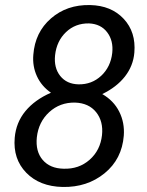

<svg xmlns="http://www.w3.org/2000/svg" viewBox="-20 -741 590 771"><path d="M519.5 -529.8Q515.1 -476.6 481.7 -433.8Q448.2 -391.1 390.6 -363.3Q436.5 -336.9 458.7 -292.7Q481 -248.5 477.1 -196.3Q469.7 -102.1 399.9 -45.2Q330.1 11.7 231.4 9.8Q139.2 7.8 85.4 -47.4Q31.7 -102.5 39.1 -188Q44.4 -249 82 -294.7Q119.6 -340.3 184.6 -368.7Q146.5 -395 128.2 -435.1Q109.9 -475.1 113.8 -521Q120.6 -611.3 184.6 -667Q248.5 -722.7 341.8 -720.7Q426.8 -718.8 476.6 -665.5Q526.4 -612.3 519.5 -529.8ZM389.6 -198.2Q395.5 -253.4 366.2 -290.3Q336.9 -327.1 281.2 -329.1Q220.7 -330.1 177.7 -290.8Q134.8 -251.5 127.9 -189.5Q122.1 -132.8 151.6 -98.6Q181.2 -64.5 235.4 -63.5Q296.9 -61.5 339.8 -99.4Q382.8 -137.2 389.6 -198.2ZM430.7 -528.3Q436 -577.6 410.4 -611.3Q384.8 -645 337.4 -647Q282.7 -647.9 245.1 -612.1Q207.5 -576.2 201.2 -519.5Q195.8 -468.8 221.9 -436Q248 -403.3 295.4 -402.3Q348.6 -401.4 386.5 -436.8Q424.3 -472.2 430.7 -528.3Z"/></svg>

Font: TypoPRO Roboto
Style: Italic
Weight: 400
Italic angle: -12°
Designer: Google
Version: Version 2.136; 2016